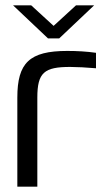

<svg xmlns="http://www.w3.org/2000/svg" viewBox="-20 -700 400 720"><path d="M243 -449C266 -449 307 -447 340 -444V-502C305 -507 269 -509 232 -509C90 -509 45 -464 45 -334V0H120V-334C120 -428 146 -449 243 -449ZM29 -680 160 -556H202L333 -680H265L181 -603L97 -680Z"/></svg>

Font: LT Wave Light
Style: Regular
Weight: 300
Designer: Daniel Lyons
Version: Version 2.5 (Glyphs App)